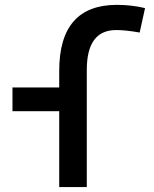

<svg xmlns="http://www.w3.org/2000/svg" viewBox="-20 -762 626 782"><path d="M221.2 0V-473.6Q221.2 -742.2 456.1 -742.2Q515.6 -742.2 570.8 -729L548.8 -629.4Q493.2 -639.6 453.1 -639.6Q333.5 -639.6 333.5 -477.5V0ZM30.8 -309.1V-405.8H296.9V-309.1Z"/></svg>

Font: Cascadia Code Medium
Style: Regular
Weight: 500
Monospace: yes
Designer: Aaron Bell
Foundry: Saja Typeworks
Version: Version 2407.024